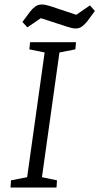

<svg xmlns="http://www.w3.org/2000/svg" viewBox="-20 -836 443 856"><path d="M27 0 29 -32 101 -46 179 -602 111 -616 114 -648H319L316 -616L245 -602L167 -46L234 -32L232 0ZM317 -709Q303 -709 280.5 -716.5Q258 -724 239 -730L162 -755L102 -714L80 -738L114 -784Q125 -798 137.5 -807Q150 -816 167 -816Q180 -816 203 -809Q226 -802 245 -795L320 -770L381 -812L403 -787L369 -741Q359 -728 346.5 -718.5Q334 -709 317 -709Z"/></svg>

Font: Faustina Light
Style: Italic
Weight: 300
Italic angle: -8°
Designer: Alfonso Garcia
Foundry: http://www.omnibus-type.com
Version: Version 1.200